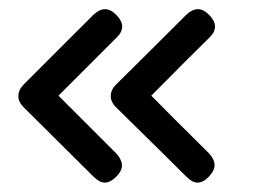

<svg xmlns="http://www.w3.org/2000/svg" viewBox="-20 -384 563 412"><path d="M180.7 -4.9Q143.6 -42 31.2 -153.3Q18.6 -166 19.5 -178.7Q19.5 -191.4 31.2 -203.1Q31.2 -203.1 180.7 -352.5Q193.4 -364.3 205.1 -364.3Q217.8 -364.3 230 -351.6Q242.2 -338.9 242.2 -327.1Q242.2 -314.5 229.5 -302.7L105.5 -178.7L229.5 -54.7Q241.2 -42 241.7 -29.8Q242.2 -17.6 229.5 -4.9Q216.8 7.8 205.1 7.8Q193.4 7.8 180.7 -4.9ZM379.9 -4.9Q342.8 -42 229.5 -153.3Q216.8 -166 217.8 -178.7Q217.8 -191.4 229.5 -203.1Q280.3 -252.9 379.9 -352.5Q392.6 -364.3 404.8 -364.3Q417 -364.3 429.2 -351.6Q441.4 -338.9 441.4 -327.1Q441.4 -314.5 428.7 -302.7Q386.7 -261.7 304.7 -178.7Q335 -147.5 428.7 -54.7Q440.4 -42 440.4 -29.8Q440.4 -17.6 428.2 -4.9Q416 7.8 404.3 7.8H403.3Q392.6 7.8 379.9 -4.9Z"/></svg>

Font: Semi-Sweet
Style: Book
Weight: 400
Designer: Walter E Stewart
Version: 0.5